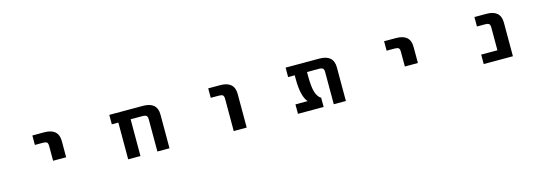

<svg xmlns="http://www.w3.org/2000/svg" viewBox="10 -1315 5980 2109"><g transform="rotate(-15 3000.0 -260.5)"><path d="M342.8 -416V-523.4H478.5Q639.6 -523.4 639.6 -379.9V-196.3H491.2V-363.3Q491.2 -394.5 479.5 -405.3Q467.8 -416 434.6 -416Z M1624 -363.3Q1624 -393.6 1611.3 -404.8Q1598.6 -416 1565.4 -416H1431.6V2H1292V-416H1217.8V-523.4H1600.6Q1761.7 -523.4 1761.7 -379.9V2H1624Z M2342.8 -416V-523.4H2478.5Q2639.6 -523.4 2639.6 -379.9V2H2492.2V-363.3Q2492.2 -394.5 2480 -405.3Q2467.8 -416 2434.6 -416Z M3767.6 2H3629.9V-363.3Q3629.9 -393.6 3617.2 -404.8Q3604.5 -416 3572.3 -416H3437.5V-372.1Q3437.5 -248 3456.1 -187.5Q3474.6 -127 3514.6 -102.5V2H3222.7V-105.5H3361.3Q3297.9 -178.7 3297.9 -372.1V-416H3222.7V-523.4H3606.4Q3767.6 -523.4 3767.6 -379.9Z M4342.8 -416V-523.4H4478.5Q4639.6 -523.4 4639.6 -379.9V-196.3H4491.2V-363.3Q4491.2 -394.5 4479.5 -405.3Q4467.8 -416 4434.6 -416Z M5335 2V-105.5H5519.5V-363.3Q5519.5 -394.5 5507.3 -405.3Q5495.1 -416 5462.9 -416H5370.1V-523.4H5505.9Q5667 -523.4 5667 -379.9V2Z"/></g></svg>

Font: Gen Shin Gothic Monospace Bold
Style: Bold
Weight: 700
Designer: [Source Han Sans]
Ryoko NISHIZUKA  (kana & ideographs); Paul D. Hunt (Latin, Greek & Cyrillic); Wenlong ZHANG  (bopomofo
Version: Version 1.002.20150607